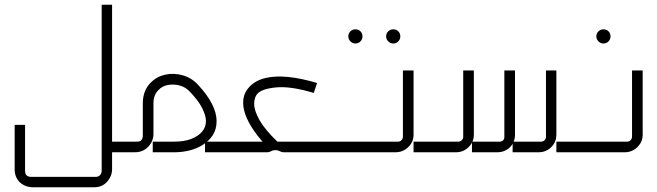

<svg xmlns="http://www.w3.org/2000/svg" viewBox="-20 -644 2779 812"><path d="M119 148Q98 148 80 138.5Q62 129 52 112Q42 95 42 73V-116H86V79Q86 91 92.5 97.5Q99 104 112 104H385Q397 104 403.5 96Q410 88 410 79V-624H454V72Q454 91 444.5 108.5Q435 126 418.5 137Q402 148 378 148Z M847 0V-45H907V0ZM454 0V-45H556Q573 -44 578.5 -52Q584 -60 584 -70V-208Q584 -235 593 -257.5Q602 -280 619 -296Q644 -321 680 -328.5Q716 -336 753 -325.5Q790 -315 817 -286Q857 -243 876.5 -204.5Q896 -166 896 -132Q896 -98 880.5 -73.5Q865 -49 839.5 -32.5Q814 -16 782.5 -8Q751 0 718 0H626V-45H718Q758 -45 787.5 -56Q817 -67 834 -86.5Q851 -106 851 -132Q851 -154 836 -185Q821 -216 784 -255Q765 -276 739.5 -282.5Q714 -289 690 -284.5Q666 -280 651 -264Q641 -255 635 -240.5Q629 -226 629 -208V-76Q629 -58 619.5 -40.5Q610 -23 592.5 -11.5Q575 0 549 0Z M1354 0V-45H1376V0ZM1121 -13Q1082 -51 1055.5 -89Q1029 -127 1017 -161.5Q1005 -196 1009.5 -226Q1014 -256 1036 -278Q1061 -304 1102.5 -314Q1144 -324 1199 -318.5Q1254 -313 1321 -293L1307 -251Q1210 -280 1149.5 -274.5Q1089 -269 1069 -248Q1055 -233 1055 -204.5Q1055 -176 1077.5 -136Q1100 -96 1153 -45ZM896 0V-45H1364V0H1180Q1173 0 1168 -2.5Q1163 -5 1157.5 -7Q1152 -9 1144 -9Q1137 -9 1132 -7Q1127 -5 1122 -2.5Q1117 0 1110 0Z M1483 -460Q1471 -460 1462 -469Q1453 -478 1453 -490Q1453 -503 1462 -511.5Q1471 -520 1483 -520Q1496 -520 1504.5 -511.5Q1513 -503 1513 -490Q1513 -478 1504.5 -469Q1496 -460 1483 -460ZM1643 -460Q1631 -460 1622 -469Q1613 -478 1613 -490Q1613 -503 1622 -511.5Q1631 -520 1643 -520Q1656 -520 1664.5 -511.5Q1673 -503 1673 -490Q1673 -478 1664.5 -469Q1656 -460 1643 -460Z M1364 0V-45H1659Q1671 -44 1677.5 -50.5Q1684 -57 1684 -67V-346H1729V-74Q1729 -53 1718.5 -36.5Q1708 -20 1691 -10Q1674 0 1653 0Z M1729 0V-45H1915Q1926 -44 1933 -51Q1940 -58 1939 -68V-346H1984V-74Q1984 -53 1973.5 -36.5Q1963 -20 1946.5 -10Q1930 0 1908 0ZM1976 0V-45H2089Q2101 -44 2107.5 -50.5Q2114 -57 2113 -68V-346H2158V-74Q2158 -53 2148 -36Q2138 -19 2121 -9.5Q2104 0 2083 0ZM2148 0V-45H2265Q2276 -44 2283 -51Q2290 -58 2289 -68V-346H2333V-74Q2333 -53 2323 -36.5Q2313 -20 2296 -10Q2279 0 2258 0Z M2532 -460Q2520 -460 2511 -469Q2502 -478 2502 -490Q2502 -503 2511 -511.5Q2520 -520 2532 -520Q2545 -520 2553.5 -511.5Q2562 -503 2562 -490Q2562 -478 2553.5 -469Q2545 -460 2532 -460Z M2333 0V-45H2628Q2640 -44 2646.5 -50.5Q2653 -57 2653 -67V-346H2698V-74Q2698 -53 2687.5 -36.5Q2677 -20 2660 -10Q2643 0 2622 0Z"/></svg>

Font: Mada Light
Style: Regular
Weight: 300
Designer: Khaled Hosny
Version: Version 1.5